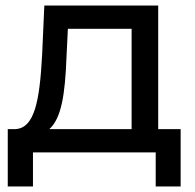

<svg xmlns="http://www.w3.org/2000/svg" viewBox="-20 -550 704 693"><path d="M99 123V0H542V123H632V-84H551V-530H140L132 -351C123 -183 104 -88 36 -84H8V123ZM158 -84C202 -123 215 -211 220 -344L225 -446H455V-84Z"/></svg>

Font: Malon Grotesk Med
Style: Regular
Weight: 500
Designer: Julieta Ulanovsky
Foundry: Julieta Ulanovsky
Version: Version 7.200